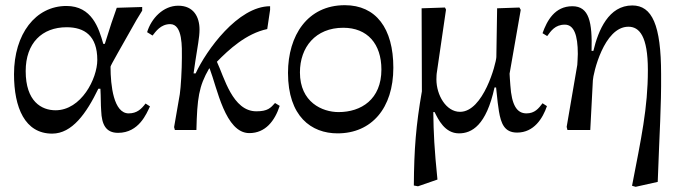

<svg xmlns="http://www.w3.org/2000/svg" viewBox="-20 -501 2633 740"><path d="M378 -332C361 -393 334 -478 236 -478C117 -478 34 -370 34 -215C34 -86 76 14 181 14C258 14 313 -64 359 -159H367C369 -126 368 -99 370 -74C372 -21 388 11 435 11C516 11 545 -64 558 -91L541 -102C525 -81 508 -64 476 -64C418 -64 406 -171 406 -244C406 -249 447 -319 506 -424L528 -460V-474L430 -471C417 -435 404 -397 384 -332ZM194 -76C140 -76 79 -110 79 -227C79 -335 142 -396 237 -396C306 -396 355 -363 355 -270C355 -198 293 -76 194 -76Z M1040 -104C1023 -85 1012 -72 968 -72C876 -72 844 -204 816 -263C862 -310 929 -372 1010 -389L1021 -463V-477C897 -477 775 -307 734 -218H726L733 -266C741 -320 749 -356 749 -387C749 -436 726 -479 667 -479C609 -479 563 -430 547 -377L568 -364C580 -379 599 -408 636 -408C685 -408 681 -316 681 -278C681 -234 677 -164 673 -138L651 -11L654 0H737C740 -122 746 -168 786 -237H788C817 -162 848 12 941 12C1003 12 1039 -35 1058 -93Z M1450 -233C1450 -118 1372 -69 1285 -69C1222 -69 1136 -107 1136 -222C1136 -319 1196 -394 1303 -394C1396 -394 1450 -332 1450 -233ZM1309 -481C1165 -481 1090 -364 1090 -220C1090 -52 1180 13 1281 13C1412 13 1496 -84 1496 -240C1496 -392 1429 -481 1309 -481Z M1987 -463 1982 -472 1896 -469 1893 -281C1892 -256 1843 -70 1753 -70C1699 -70 1662 -135 1662 -195C1662 -207 1663 -217 1663 -217L1699 -464L1695 -472L1605 -469L1606 -149C1583 -17 1576 74 1575 214L1591 217L1666 191C1654 73 1651 12 1650 -69H1655C1669 -41 1694 13 1749 13C1798 13 1854 -17 1886 -164H1892C1897 -111 1900 -92 1903 -72C1911 -25 1924 10 1973 10C2038 10 2072 -45 2088 -92L2071 -103C2056 -83 2041 -64 2009 -64C1972 -64 1952 -96 1947 -172C1946 -187 1944 -211 1944 -217Z M2164 -12 2167 0H2255L2265 -191C2266 -216 2307 -398 2402 -398C2444 -398 2477 -362 2477 -231C2477 -84 2451 33 2416 215L2430 219L2515 200C2522 2 2529 -88 2528 -215C2528 -405 2493 -480 2417 -480C2326 -480 2286 -385 2267 -305H2260C2263 -415 2251 -477 2186 -477C2118 -477 2088 -421 2071 -373L2089 -362C2103 -381 2119 -406 2157 -406C2192 -406 2207 -366 2207 -293C2207 -279 2205 -256 2205 -251Z"/></svg>

Font: STIX Two Math
Style: Regular
Weight: 400
Designer: Ross Mills, John Hudson & Paul Hanslow, Tiro Typeworks Ltd; with portions MicroPress Inc., with additions and correction
Foundry: Tiro Typeworks Ltd
Version: Version 2.02 b142